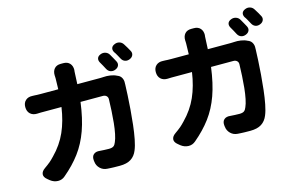

<svg xmlns="http://www.w3.org/2000/svg" viewBox="-105 -1107 2210 1421"><g transform="rotate(-15 1000.0 -396.5)"><path d="M731 -788Q750 -796 769 -790Q788 -784 798 -767Q806 -753 816 -735.5Q826 -718 830 -710Q841 -691 834.5 -674.5Q828 -658 808 -650Q789 -642 771 -648Q753 -654 743 -673Q737 -685 727 -703Q717 -721 711 -731Q701 -749 706 -764.5Q711 -780 731 -788ZM852 -834Q870 -842 889 -836.5Q908 -831 919 -813Q927 -800 937.5 -783Q948 -766 952 -757Q963 -739 956.5 -722Q950 -705 930 -697Q911 -689 893.5 -695Q876 -701 866 -720Q859 -733 849 -751Q839 -769 832 -778Q822 -796 827 -811Q832 -826 852 -834ZM816 -600Q834 -592 843 -574Q852 -556 850 -535Q850 -533 850 -533.5Q850 -534 850 -526Q849 -493 846.5 -443Q844 -393 839.5 -335.5Q835 -278 828.5 -220.5Q822 -163 812.5 -114.5Q803 -66 790 -35Q774 5 742 25.5Q710 46 656 46Q626 46 611 45.5Q596 45 586 44.5Q576 44 560 43Q528 41 506 19.5Q484 -2 481 -33L480 -40Q476 -72 493.5 -87.5Q511 -103 542 -99Q552 -98 575.5 -97Q599 -96 610 -96Q635 -96 646.5 -104.5Q658 -113 665 -132Q675 -154 682.5 -190.5Q690 -227 694.5 -271.5Q699 -316 701.5 -362Q704 -408 705 -449Q706 -466 695.5 -476Q685 -486 668 -486H497Q481 -363 449 -273.5Q417 -184 365.5 -115Q314 -46 240 16Q216 37 185 36Q154 35 128 15L111 1Q86 -19 88 -41Q90 -63 116 -81Q130 -91 139.5 -98Q149 -105 161.5 -115.5Q174 -126 195 -148Q263 -217 299.5 -299.5Q336 -382 351 -486H229Q204 -486 193 -486Q182 -486 164 -485Q132 -484 112 -502.5Q92 -521 92 -555Q92 -587 112 -605Q132 -623 164 -621Q176 -621 183 -620.5Q190 -620 199.5 -619.5Q209 -619 228 -619H362L364 -702Q364 -712 363.5 -717Q363 -722 363 -725Q362 -757 379 -776.5Q396 -796 428 -796H448Q480 -796 497.5 -776.5Q515 -757 514 -725Q513 -720 513 -721.5Q513 -723 512 -705L508 -619H682Q689 -619 698 -619.5Q707 -620 709 -620Q733 -622 760.5 -618Q788 -614 809 -603Z M1731 -788Q1750 -796 1769 -790Q1788 -784 1798 -767Q1806 -753 1816 -735.5Q1826 -718 1830 -710Q1841 -691 1834.5 -674.5Q1828 -658 1808 -650Q1789 -642 1771 -648Q1753 -654 1743 -673Q1737 -685 1727 -703Q1717 -721 1711 -731Q1701 -749 1706 -764.5Q1711 -780 1731 -788ZM1852 -834Q1870 -842 1889 -836.5Q1908 -831 1919 -813Q1927 -800 1937.5 -783Q1948 -766 1952 -757Q1963 -739 1956.5 -722Q1950 -705 1930 -697Q1911 -689 1893.5 -695Q1876 -701 1866 -720Q1859 -733 1849 -751Q1839 -769 1832 -778Q1822 -796 1827 -811Q1832 -826 1852 -834ZM1816 -600Q1834 -592 1843 -574Q1852 -556 1850 -535Q1850 -533 1850 -533.5Q1850 -534 1850 -526Q1849 -493 1846.5 -443Q1844 -393 1839.5 -335.5Q1835 -278 1828.5 -220.5Q1822 -163 1812.5 -114.5Q1803 -66 1790 -35Q1774 5 1742 25.5Q1710 46 1656 46Q1626 46 1611 45.5Q1596 45 1586 44.5Q1576 44 1560 43Q1528 41 1506 19.5Q1484 -2 1481 -33L1480 -40Q1476 -72 1493.5 -87.5Q1511 -103 1542 -99Q1552 -98 1575.5 -97Q1599 -96 1610 -96Q1635 -96 1646.5 -104.5Q1658 -113 1665 -132Q1675 -154 1682.5 -190.5Q1690 -227 1694.5 -271.5Q1699 -316 1701.5 -362Q1704 -408 1705 -449Q1706 -466 1695.5 -476Q1685 -486 1668 -486H1497Q1481 -363 1449 -273.5Q1417 -184 1365.5 -115Q1314 -46 1240 16Q1216 37 1185 36Q1154 35 1128 15L1111 1Q1086 -19 1088 -41Q1090 -63 1116 -81Q1130 -91 1139.5 -98Q1149 -105 1161.5 -115.5Q1174 -126 1195 -148Q1263 -217 1299.5 -299.5Q1336 -382 1351 -486H1229Q1204 -486 1193 -486Q1182 -486 1164 -485Q1132 -484 1112 -502.5Q1092 -521 1092 -555Q1092 -587 1112 -605Q1132 -623 1164 -621Q1176 -621 1183 -620.5Q1190 -620 1199.5 -619.5Q1209 -619 1228 -619H1362L1364 -702Q1364 -712 1363.5 -717Q1363 -722 1363 -725Q1362 -757 1379 -776.5Q1396 -796 1428 -796H1448Q1480 -796 1497.5 -776.5Q1515 -757 1514 -725Q1513 -720 1513 -721.5Q1513 -723 1512 -705L1508 -619H1682Q1689 -619 1698 -619.5Q1707 -620 1709 -620Q1733 -622 1760.5 -618Q1788 -614 1809 -603Z"/></g></svg>

Font: Chiron GoRound TC EB
Style: Regular
Weight: 700
Designer: Ryoko NISHIZUKA 西塚涼子 (kana, bopomofo & ideographs); Paul D. Hunt (Latin, Greek & Cyrillic); Sandoll Communications 산돌커뮤니
Foundry: Adobe
Version: Version 1.000;hotconv 1.1.1;makeotfexe 2.6.0